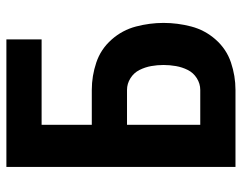

<svg xmlns="http://www.w3.org/2000/svg" viewBox="-100 -676 775 616"><g transform="rotate(-90 288.0 -367.5)"><path d="M61 0H308Q353 0 396 -14.5Q439 -29 469.5 -63.5Q500 -98 511.5 -142Q523 -186 523 -231Q523 -275 511.5 -319Q500 -363 469.5 -397.5Q439 -432 396 -446.5Q353 -461 308 -461H196V-622H470V-735H61ZM308 -113H196V-348H308Q328 -348 345.5 -337Q363 -326 372 -308Q381 -290 384.5 -270.5Q388 -251 388 -231Q388 -211 384.5 -191Q381 -171 372 -153Q363 -135 345.5 -124Q328 -113 308 -113Z"/></g></svg>

Font: Iosevka Sparkle Extrabold
Style: Regular
Weight: 800
Designer: Belleve Invis
Foundry: Belleve Invis
Version: Version 4.5.0; ttfautohint (v1.8.3)